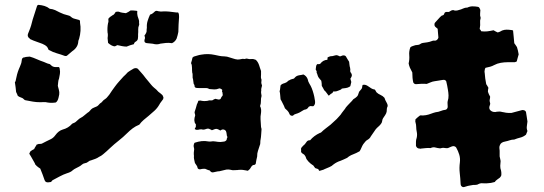

<svg xmlns="http://www.w3.org/2000/svg" viewBox="-20 -690 2230 787"><path d="M308 -597Q311 -581 310 -564Q309 -547 304 -530Q303 -528 302 -525.5Q301 -523 301 -521Q300 -496 276 -480Q271 -476 266 -471.5Q261 -467 256 -463Q252 -459 245 -461Q229 -467 213 -471.5Q197 -476 183 -484Q182 -484 181.5 -484.5Q181 -485 179 -486Q178 -489 176.5 -492Q175 -495 173 -498Q165 -506 153.5 -510.5Q142 -515 130 -519Q123 -521 116.5 -524Q110 -527 103 -530Q102 -532 100.5 -533.5Q99 -535 97 -536Q96 -538 94 -542Q93 -547 95 -552Q97 -557 99 -562Q104 -574 107.5 -585.5Q111 -597 114 -610Q118 -624 123 -638Q128 -652 132 -666Q132 -668 137 -670H139Q151 -669 162.5 -665.5Q174 -662 184 -654Q196 -653 206 -648.5Q216 -644 225 -639Q233 -635 241.5 -632Q250 -629 259 -627Q265 -626 270 -622Q277 -615 286.5 -613Q296 -611 305 -608Q308 -606 308 -602.5Q308 -599 308 -597ZM550 -587Q546 -578 546.5 -568.5Q547 -559 546 -550Q546 -545 546 -540Q546 -535 545 -530Q543 -523 536.5 -519.5Q530 -516 529 -509Q513 -505 499 -499Q495 -499 490 -499.5Q485 -500 480 -501Q476 -502 471 -503Q466 -504 461 -505Q459 -504 456 -502.5Q453 -501 451 -500Q439 -500 423 -514Q422 -519 422 -524Q422 -529 421 -534Q421 -536 421.5 -538Q422 -540 422 -543Q422 -546 422 -549.5Q422 -553 421 -555Q420 -566 420.5 -576Q421 -586 423 -596Q425 -599 424.5 -603.5Q424 -608 424 -613Q426 -615 428.5 -618Q431 -621 435 -623Q437 -625 440.5 -627Q444 -629 446 -630Q451 -635 454 -641Q460 -643 467 -642Q474 -639 481 -638Q488 -637 496 -636Q501 -638 506 -641Q511 -644 515 -647Q521 -647 526.5 -647Q532 -647 537 -646Q543 -646 543 -642Q542 -638 542.5 -633.5Q543 -629 544 -624Q546 -617 548.5 -610.5Q551 -604 550 -597Q550 -594 550.5 -591.5Q551 -589 550 -587ZM714 -620Q713 -604 712 -589.5Q711 -575 711 -559Q710 -552 708 -545.5Q706 -539 704 -532Q698 -519 685 -513Q672 -515 660.5 -514Q649 -513 637 -511Q627 -507 614 -509Q607 -511 599 -511.5Q591 -512 584 -513Q580 -513 576 -515Q572 -517 572 -522Q572 -527 573 -529Q576 -535 572 -544Q576 -549 579 -555Q582 -561 581 -568Q581 -570 581.5 -572.5Q582 -575 582 -577Q581 -591 585 -604Q589 -617 595 -630Q602 -632 607 -636Q612 -640 616 -644Q620 -646 623.5 -645.5Q627 -645 629 -644Q633 -644 636.5 -643Q640 -642 644 -643Q659 -644 673 -642.5Q687 -641 702 -639H710Q713 -635 713.5 -630Q714 -625 714 -620ZM225 -406Q227 -396 225.5 -387Q224 -378 222 -368Q219 -361 218.5 -353Q218 -345 217 -338Q222 -321 223 -312.5Q224 -304 220 -290Q217 -276 209 -270Q191 -267 174 -270Q167 -272 159.5 -271.5Q152 -271 145 -271Q129 -271 114.5 -273.5Q100 -276 85 -279Q82 -279 79 -282Q74 -288 67 -290Q60 -292 53 -297Q52 -300 50 -304.5Q48 -309 46 -313Q45 -322 44 -332Q43 -342 41 -353Q45 -357 45 -363Q47 -374 50 -385Q53 -396 57 -406Q59 -411 61.5 -416.5Q64 -422 66 -428Q68 -433 68.5 -438.5Q69 -444 70 -448Q73 -455 81 -455Q86 -457 90.5 -457Q95 -457 102 -458Q116 -454 130.5 -447.5Q145 -441 160 -436Q165 -434 170.5 -431.5Q176 -429 181 -428Q183 -428 185 -426.5Q187 -425 189 -423Q196 -415 209 -415H222Q225 -411 225 -406ZM650 -291Q650 -290 649.5 -288Q649 -286 649 -284Q645 -278 640.5 -272.5Q636 -267 633 -261Q625 -247 613 -236Q601 -225 589 -215Q579 -207 569 -198.5Q559 -190 551 -179Q536 -173 524 -164Q512 -155 501 -144Q485 -128 466.5 -113.5Q448 -99 431 -83Q427 -79 424 -76.5Q421 -74 417 -70Q410 -64 402.5 -57.5Q395 -51 386 -47Q379 -42 371 -39Q363 -36 354 -33Q347 -32 341.5 -27Q336 -22 328 -21Q321 -20 315.5 -15Q310 -10 304 -7Q297 -3 290.5 0Q284 3 278 8Q274 12 268 15Q262 18 255 20Q240 25 225 33Q210 41 195 49Q194 50 192.5 52Q191 54 189 56Q182 57 177 57.5Q172 58 167 55Q166 53 165 52Q164 51 163 49Q159 37 154.5 25Q150 13 145 1Q141 -1 137.5 -4Q134 -7 130 -10Q129 -12 127.5 -13Q126 -14 125 -15Q123 -21 119.5 -26.5Q116 -32 113 -38Q110 -43 107 -48.5Q104 -54 100 -60Q101 -62 102.5 -65.5Q104 -69 105 -70Q109 -73 112.5 -75Q116 -77 120 -79Q122 -84 125.5 -89Q129 -94 131 -98Q134 -98 135.5 -98.5Q137 -99 138 -100Q140 -100 144 -100Q148 -100 151 -101Q160 -106 169.5 -110.5Q179 -115 189 -120Q199 -125 207 -136Q220 -154 237 -159Q260 -165 275 -182Q277 -184 281.5 -185.5Q286 -187 290 -190Q295 -194 300 -199Q305 -204 311 -207Q319 -211 325.5 -217Q332 -223 339 -228Q345 -231 349 -236.5Q353 -242 359 -246Q362 -248 366.5 -249.5Q371 -251 375 -253Q380 -255 383 -258.5Q386 -262 390 -266Q396 -269 400 -274.5Q404 -280 411 -284Q417 -288 420.5 -293Q424 -298 428 -302Q439 -319 451 -335Q459 -346 468 -356Q477 -366 486 -376Q490 -380 494.5 -384Q499 -388 504 -394Q508 -397 514.5 -401Q521 -405 528 -409Q538 -413 545 -408Q551 -401 556.5 -395Q562 -389 567 -383Q572 -376 577 -370Q582 -364 587 -358Q593 -351 598.5 -344Q604 -337 611 -331Q616 -327 620.5 -323Q625 -319 629 -314Q634 -310 638 -307Q642 -304 646 -300Q647 -298 648 -295.5Q649 -293 650 -291Z M1054 -339Q1053 -334 1051.5 -329Q1050 -324 1051 -320Q1049 -310 1052 -298V-296Q1049 -286 1049.5 -276Q1050 -266 1046 -255Q1052 -244 1050 -228Q1047 -211 1048 -201Q1048 -194 1049 -185.5Q1050 -177 1050 -169Q1052 -163 1052 -160Q1051 -149 1050.5 -138.5Q1050 -128 1048 -117Q1047 -114 1047 -106Q1047 -98 1045 -95Q1041 -81 1037.5 -72Q1034 -63 1034 -48Q1033 -45 1032.5 -41.5Q1032 -38 1031 -35Q1030 -31 1029.5 -26.5Q1029 -22 1028 -18Q1025 -14 1021.5 -14Q1018 -14 1015 -12Q1014 -11 1013 -10Q1012 -9 1011 -8Q1009 -6 1007.5 -2.5Q1006 1 1004 3Q1002 5 1000 6.5Q998 8 996 10Q992 9 988 8.5Q984 8 979 7Q976 6 967 6Q958 6 953 7Q952 7 941.5 7.5Q931 8 930 7Q914 3 904 6Q894 9 879 12Q873 12 867.5 13.5Q862 15 856 16Q846 19 840 9Q832 7 821 2H813Q808 2 803.5 3.5Q799 5 794 3Q790 1 789.5 -3Q789 -7 787 -10Q784 -15 779 -22Q778 -28 776 -35.5Q774 -43 775 -51Q774 -58 774.5 -65.5Q775 -73 776 -79Q775 -81 775 -84Q775 -87 774 -89Q773 -91 774.5 -97.5Q776 -104 778 -105Q793 -110 806.5 -111.5Q820 -113 836 -110H844Q853 -112 863.5 -110Q874 -108 884 -108Q889 -109 892.5 -109Q896 -109 900 -110Q910 -113 910 -123Q912 -124 912 -129Q909 -134 909 -141Q908 -149 906 -153Q900 -161 890 -159L883 -155Q880 -157 877 -158.5Q874 -160 871 -161Q866 -163 860 -160.5Q854 -158 848 -156Q847 -158 845 -158.5Q843 -159 841 -160Q834 -165 824 -161Q814 -157 806 -160Q802 -160 799 -159.5Q796 -159 792 -158H784Q784 -159 779 -160Q778 -161 779 -164Q780 -167 782 -168Q784 -170 782.5 -171Q781 -172 784 -174Q781 -176 782.5 -178Q784 -180 782 -182Q778 -185 778 -189Q778 -191 777 -194.5Q776 -198 777 -202Q777 -207 778.5 -211Q780 -215 780 -216Q780 -221 778.5 -224.5Q777 -228 778 -232Q780 -237 783 -247.5Q786 -258 787 -262Q789 -266 790.5 -269.5Q792 -273 793 -277Q795 -277 797.5 -277.5Q800 -278 801 -278Q816 -274 832 -277Q833 -277 833.5 -277.5Q834 -278 835 -278Q839 -279 843 -278.5Q847 -278 851 -279Q853 -281 856.5 -282.5Q860 -284 863 -285Q866 -284 869 -283.5Q872 -283 876 -282Q885 -282 886 -289Q891 -298 891.5 -296Q892 -294 893 -304Q892 -306 892 -309.5Q892 -313 890 -314Q891 -320 891 -321.5Q891 -323 883 -327Q882 -327 880.5 -327.5Q879 -328 877 -327Q867 -323 858 -323.5Q849 -324 838 -325Q832 -329 826 -329Q820 -329 814 -329Q809 -329 798.5 -329Q788 -329 783 -330Q777 -333 777.5 -337.5Q778 -342 774 -346Q773 -351 772.5 -356Q772 -361 771 -367Q769 -369 769.5 -379Q770 -389 768 -392Q767 -399 767 -412Q767 -425 763 -431Q765 -437 766.5 -443Q768 -449 769 -454Q771 -455 772 -456Q773 -457 774 -458Q782 -460 789.5 -462.5Q797 -465 805 -466Q833 -471 860 -465Q869 -463 879 -461Q889 -459 899 -459Q910 -459 923 -454Q928 -453 936 -450Q944 -447 954 -446Q962 -446 969.5 -448Q977 -450 981 -448Q983 -448 986 -449Q989 -450 991 -450Q1001 -447 1010 -448Q1019 -449 1028 -445Q1033 -441 1036.5 -435Q1040 -429 1042 -423Q1044 -418 1045.5 -412Q1047 -406 1050 -399V-385Q1050 -378 1049.5 -374.5Q1049 -371 1052 -363L1051 -350Q1052 -347 1054 -339Z M1420 -354 1416 -337Q1414 -336 1412 -334Q1405 -330 1397 -329Q1389 -328 1381 -327L1380 -325Q1377 -322 1368 -319Q1359 -315 1353 -315H1346Q1345 -312 1343 -309.5Q1341 -307 1337 -306Q1335 -305 1332.5 -302Q1330 -299 1327 -298Q1323 -303 1318.5 -309.5Q1314 -316 1309 -320Q1307 -324 1304.5 -328.5Q1302 -333 1299 -338Q1299 -343 1298.5 -348.5Q1298 -354 1297 -359Q1293 -364 1288.5 -369Q1284 -374 1282 -381Q1281 -383 1280.5 -386Q1280 -389 1278 -391V-398Q1277 -400 1276 -401.5Q1275 -403 1274 -405Q1275 -411 1275.5 -417Q1276 -423 1280 -427H1288Q1290 -428 1291 -428Q1292 -428 1293 -429Q1304 -444 1322 -445Q1322 -449 1322.5 -451Q1323 -453 1323 -455Q1327 -457 1330 -458Q1333 -459 1337 -460Q1339 -459 1344.5 -460.5Q1350 -462 1354 -463Q1360 -465 1365 -462.5Q1370 -460 1373 -459Q1376 -459 1380 -461Q1384 -463 1388 -463Q1397 -463 1400 -455Q1402 -451 1405 -446.5Q1408 -442 1411 -437Q1412 -431 1412.5 -424.5Q1413 -418 1415 -412Q1416 -409 1416 -404Q1414 -396 1419 -391Q1425 -382 1420 -374Q1419 -373 1418.5 -371Q1418 -369 1416 -368ZM1270 -283Q1272 -276 1271.5 -268.5Q1271 -261 1265 -255Q1261 -254 1256.5 -255Q1252 -256 1249 -254Q1245 -253 1243.5 -249.5Q1242 -246 1238 -244Q1237 -243 1235 -242Q1233 -241 1231 -241Q1227 -241 1220.5 -236.5Q1214 -232 1208 -229Q1200 -225 1192.5 -223Q1185 -221 1182 -217Q1181 -215 1176.5 -215.5Q1172 -216 1170 -218Q1166 -222 1166 -224Q1164 -230 1158.5 -236Q1153 -242 1148 -246Q1146 -251 1144 -256Q1142 -261 1139 -266Q1137 -271 1134.5 -275Q1132 -279 1130 -283Q1129 -291 1128.5 -300Q1128 -309 1126 -316Q1128 -321 1128.5 -328.5Q1129 -336 1130 -340Q1135 -346 1141 -347.5Q1147 -349 1153 -352Q1157 -354 1159.5 -357Q1162 -360 1168 -362Q1170 -364 1176 -365.5Q1182 -367 1185 -368Q1187 -370 1189.5 -373Q1192 -376 1194 -377Q1201 -381 1206.5 -381.5Q1212 -382 1216 -383Q1218 -384 1220 -384Q1222 -384 1223 -385Q1236 -379 1241 -366Q1243 -355 1248.5 -346.5Q1254 -338 1258 -328Q1262 -318 1265.5 -305Q1269 -292 1270 -283ZM1567 -250Q1566 -248 1565.5 -241.5Q1565 -235 1565 -233Q1564 -226 1559 -218.5Q1554 -211 1550 -205Q1547 -200 1546.5 -194Q1546 -188 1542 -183Q1538 -177 1531.5 -171.5Q1525 -166 1520 -160Q1509 -145 1500 -131Q1496 -122 1485 -116Q1481 -114 1477 -109Q1473 -104 1469 -99Q1465 -93 1461.5 -84.5Q1458 -76 1454 -70Q1440 -62 1426.5 -57Q1413 -52 1403 -43Q1396 -40 1389 -36.5Q1382 -33 1376 -31Q1360 -26 1347 -16Q1340 -9 1330 -5Q1320 -1 1311 3Q1306 6 1301 7Q1296 8 1291 10Q1288 11 1287 8Q1286 5 1284 3Q1281 2 1278 1Q1275 0 1272 -1Q1270 -4 1268 -6.5Q1266 -9 1264 -12Q1260 -14 1252 -20.5Q1244 -27 1237 -37Q1235 -40 1234 -44Q1233 -48 1230 -52Q1228 -56 1223.5 -58.5Q1219 -61 1216 -64Q1213 -70 1214 -71.5Q1215 -73 1214 -77Q1213 -82 1216.5 -86Q1220 -90 1223 -93Q1230 -98 1235.5 -107Q1241 -116 1251 -115Q1267 -134 1291 -145Q1293 -146 1294 -146Q1295 -146 1296 -147Q1305 -156 1315 -163.5Q1325 -171 1335 -179Q1341 -185 1347.5 -190.5Q1354 -196 1360 -202Q1365 -208 1371 -214Q1377 -220 1381 -227Q1385 -233 1389.5 -238Q1394 -243 1398 -250Q1399 -252 1401.5 -254Q1404 -256 1405 -258Q1410 -264 1416.5 -270Q1423 -276 1428 -283Q1430 -285 1432.5 -286Q1435 -287 1437 -289Q1445 -295 1447 -299.5Q1449 -304 1452 -314Q1453 -316 1458 -321Q1463 -326 1464 -330Q1465 -333 1465 -336.5Q1465 -340 1467 -342Q1478 -345 1490.5 -335.5Q1503 -326 1511 -324Q1517 -324 1519 -319Q1521 -315 1523 -312Q1530 -305 1539.5 -301Q1549 -297 1556 -289Q1558 -281 1565 -269Q1572 -257 1567 -250ZM1385 -327V-326Q1385 -326 1385 -326.5Q1385 -327 1384 -327Z M2142 -153Q2140 -149 2139 -145.5Q2138 -142 2136 -138Q2125 -129 2112.5 -126Q2100 -123 2088 -118Q2078 -118 2069.5 -115Q2061 -112 2051 -110Q2033 -107 2029 -95Q2026 -88 2027 -82.5Q2028 -77 2028 -72V-49Q2029 -45 2030 -40Q2031 -35 2032 -30Q2031 -20 2030.5 -10.5Q2030 -1 2034 10Q2035 14 2035 18Q2035 22 2035 26Q2035 32 2029 38Q2024 42 2018 46Q2012 50 2008 56Q1991 61 1980 61Q1973 62 1966.5 61.5Q1960 61 1952 61Q1945 62 1936 67Q1932 68 1927.5 68Q1923 68 1920 68Q1914 69 1908.5 70Q1903 71 1898 72Q1893 73 1888 75Q1883 77 1878 77Q1868 74 1868 63Q1867 41 1864.5 19.5Q1862 -2 1865 -24Q1867 -41 1862.5 -56Q1858 -71 1850 -85Q1846 -91 1837 -91Q1832 -90 1826.5 -87.5Q1821 -85 1816 -83Q1809 -82 1802.5 -83.5Q1796 -85 1789 -83Q1788 -82 1783 -82Q1773 -83 1764 -85.5Q1755 -88 1745 -83Q1735 -84 1726 -83Q1717 -82 1706 -81Q1705 -80 1703.5 -80.5Q1702 -81 1700 -81Q1689 -81 1685 -92Q1685 -100 1685 -108.5Q1685 -117 1688 -125Q1691 -138 1688 -151Q1686 -160 1686 -169.5Q1686 -179 1683 -189Q1682 -191 1682.5 -194.5Q1683 -198 1683 -201Q1688 -206 1693 -210Q1698 -214 1702 -217Q1715 -216 1726 -218Q1737 -220 1747 -224Q1752 -226 1757 -227.5Q1762 -229 1766 -230Q1777 -231 1786.5 -235Q1796 -239 1806 -240Q1811 -241 1813.5 -246Q1816 -251 1815 -255Q1815 -260 1814.5 -265Q1814 -270 1815 -275Q1819 -287 1818.5 -299Q1818 -311 1816 -322Q1815 -330 1813 -339Q1811 -348 1809 -357Q1806 -362 1801.5 -362.5Q1797 -363 1792 -362Q1785 -361 1777 -359.5Q1769 -358 1761 -357Q1753 -356 1745 -352.5Q1737 -349 1729 -346Q1719 -347 1707.5 -346.5Q1696 -346 1685 -345Q1678 -345 1674 -352Q1670 -369 1670 -393Q1668 -398 1665 -403Q1662 -408 1660 -413Q1658 -417 1657 -421.5Q1656 -426 1655 -430Q1659 -447 1657.5 -463.5Q1656 -480 1662 -496Q1665 -499 1671 -501Q1683 -506 1693 -506Q1698 -506 1702.5 -509.5Q1707 -513 1713 -514Q1721 -515 1731 -516.5Q1741 -518 1751 -522Q1755 -524 1759 -523.5Q1763 -523 1767 -524Q1775 -528 1777 -536Q1776 -544 1775.5 -553Q1775 -562 1774 -572Q1770 -575 1765 -579.5Q1760 -584 1761 -591Q1761 -595 1763 -597Q1771 -605 1777.5 -613Q1784 -621 1792 -627V-626Q1795 -627 1797.5 -628.5Q1800 -630 1801 -634Q1803 -642 1813 -641H1820L1830 -647Q1832 -647 1834 -648Q1836 -649 1837 -649Q1847 -644 1861 -649Q1870 -651 1878 -655Q1886 -659 1896 -659Q1906 -664 1917 -664Q1928 -664 1939 -662Q1944 -661 1945.5 -657Q1947 -653 1949 -649Q1949 -642 1948 -634Q1947 -626 1950 -618V-615Q1947 -606 1948 -596.5Q1949 -587 1947 -577Q1947 -576 1946.5 -574Q1946 -572 1947 -570Q1951 -567 1952 -562Q1965 -560 1977.5 -561.5Q1990 -563 2003 -566Q2011 -561 2020 -557Q2022 -558 2025 -558.5Q2028 -559 2029 -560Q2038 -566 2047 -567.5Q2056 -569 2066 -568Q2071 -567 2075 -567Q2079 -567 2083 -565Q2084 -553 2085.5 -540Q2087 -527 2088 -513Q2090 -510 2093 -506Q2096 -502 2099 -497Q2101 -490 2103 -482.5Q2105 -475 2106 -467Q2104 -460 2102 -453Q2100 -446 2098 -438Q2097 -437 2094.5 -436.5Q2092 -436 2090 -435H2061Q2047 -435 2032.5 -432.5Q2018 -430 2005 -423Q1998 -419 1989 -416.5Q1980 -414 1970 -412Q1969 -410 1968 -408Q1967 -406 1967 -404Q1965 -396 1967 -389Q1968 -370 1973 -345Q1975 -343 1977 -339Q1979 -335 1982 -330Q1981 -326 1980.5 -322.5Q1980 -319 1980 -314Q1983 -304 1989 -294Q1989 -288 1987.5 -282.5Q1986 -277 1988 -271Q1990 -267 1989 -262.5Q1988 -258 1986 -253Q1984 -243 1991 -237Q1998 -231 2007 -231Q2009 -230 2016 -232Q2028 -234 2038 -231Q2043 -230 2046.5 -229.5Q2050 -229 2054 -228Q2059 -227 2065 -227Q2071 -227 2076 -227Q2100 -233 2121 -239Q2133 -239 2136 -231Q2138 -221 2139 -212Q2140 -203 2142 -192Q2141 -182 2139.5 -172.5Q2138 -163 2142 -153Z"/></svg>

Font: Daruma Drop One
Style: Regular
Weight: 400
Designer: Maniackers Design
Version: Version 1.000